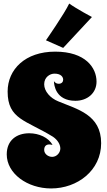

<svg xmlns="http://www.w3.org/2000/svg" viewBox="-20 -1017 603 1082"><path d="M524 -557C524 -635 462 -726 291 -726C122 -726 23 -626 23 -501C23 -344 127 -340 279 -246C305 -228 320 -203 320 -180C320 -157 300 -133 274 -133C251 -133 229 -150 229 -172C229 -193 240 -203 258 -203C263 -203 269 -202 276 -200C254 -242 199 -266 145 -266C74 -266 18 -227 18 -147C18 -39 134 45 268 45C417 45 550 -57 550 -210C550 -371 416 -401 308 -446C263 -464 229 -503 229 -542C229 -582 261 -602 287 -602C325 -602 336 -582 336 -568C336 -557 329 -545 311 -545C304 -545 292 -547 284 -560C284 -539 293 -449 405 -449C472 -449 524 -492 524 -557ZM498 -921C498 -921 410 -968 370 -997C344 -941 239 -790 239 -790L336 -747Z"/></svg>

Font: Spicy Rice
Style: Regular
Weight: 400
Designer: Astigmatic (AOETI)
Foundry: Astigmatic (AOETI)
Version: Version 1.000